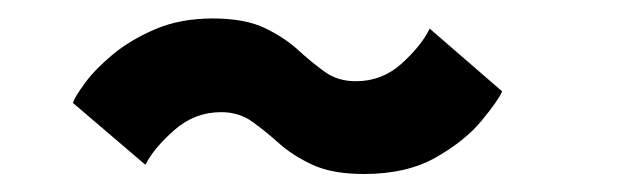

<svg xmlns="http://www.w3.org/2000/svg" viewBox="-20 -500 690 208"><path d="M374.5 -311.5Q340 -311.5 318.5 -321.5Q297 -331.5 282.2 -344.8Q267.5 -358 253.2 -368.2Q239 -378.5 219.5 -378.5Q191 -378.5 169 -359.2Q147 -340 137.5 -321.5L59 -388.5Q61 -395 72 -410Q83 -425 102.2 -441Q121.5 -457 148.5 -468.5Q175.5 -480 210.5 -480Q245 -480 266.5 -469.8Q288 -459.5 302.8 -446Q317.5 -432.5 331.8 -422.2Q346 -412 365.5 -412Q394 -412 415.2 -431.2Q436.5 -450.5 445.5 -469L524 -401Q520 -391.5 502.2 -369.8Q484.5 -348 452.8 -329.8Q421 -311.5 374.5 -311.5Z"/></svg>

Font: Trispace
Style: Bold
Weight: 700
Designer: Tyler Finck
Foundry: Etcetera Type Company
Version: Version 1.210; ttfautohint (v1.8.3)